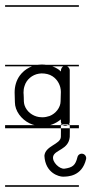

<svg xmlns="http://www.w3.org/2000/svg" viewBox="-22 -483 350 735"><path d="M-2.5 -463V-457H280V-463ZM-2.5 -235V-229H280V-235ZM-2.5 -4V8H280V-4ZM-2.5 226V232H280V226ZM137 -236C105 -236 73 -220 54 -194C40 -175 34 -152 34 -129C34 -117 35 -104 35 -92C35 -58 60 -26 91 -11C107 -3 125 0 142 0C167 0 192 -10 211 -26C211 -20 210 -12 215 -7C218 -3 223 -1 228 -1C233 -1 238 -3 242 -8C245 -11 245 -16 245 -21V-214C245 -223 236 -231 228 -231C226 -231 225 -231 223 -230C215 -228 211 -219 211 -211C211 -207 206 -214 205 -215C186 -229 162 -236 138 -236ZM137 -202C152 -202 167 -199 179 -191C199 -178 211 -155 211 -131C211 -120 210 -108 210 -96C210 -71 191 -48 168 -39C159 -36 150 -34 140 -34C136 -34 131 -35 127 -35C102 -39 80 -56 72 -80C69 -89 69 -100 69 -110C69 -123 68 -122 68 -128C68 -137 69 -145 72 -154C79 -178 101 -197 127 -201C130 -201 134 -202 137 -202ZM211 41.3C211.7 32.4 211 2.3 211 -6.7H245C245 2.3 245.8 32.4 245 41.3C240.6 90.4 187.7 90 181.5 115.8C176.4 137.6 206.7 165.3 225 162.7C255.3 158.3 266.8 150.6 274.5 118.4C276.6 109.3 285.8 103.6 294.9 105.8C304.1 108 309.7 117.2 307.5 126.3C291.6 193 236.8 193.1 219 193.3C204.8 193.5 151.4 180.4 148 113.3C151.3 74.7 209.1 70.1 211 41.3Z"/></svg>

Font: LetsTraceRuled
Style: Medium
Weight: 500
Version: Version 003.000